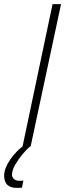

<svg xmlns="http://www.w3.org/2000/svg" viewBox="-104 -708 315 928"><path d="M5 0 150 -688H191L44 0ZM-22 200Q-44 200 -57.5 193Q-71 186 -77.5 172.5Q-84 159 -84 141Q-84 107 -55.5 64.5Q-27 22 20 -12L44 -2Q26 12 5.5 36.5Q-15 61 -30.5 88Q-46 115 -46 136Q-46 148 -37 157Q-28 166 -8 166Q-5 166 -1.5 166Q2 166 9 165L2 199Q-5 200 -10 200Q-15 200 -22 200Z"/></svg>

Font: Saira UltraCondensed ExtraLight
Style: Italic
Weight: 250
Width: 1
Italic angle: -12°
Designer: Hector Gatti with collaboration of the Omnibus-Type team
Foundry: Omnibus-Type
Version: Version 1.101